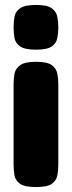

<svg xmlns="http://www.w3.org/2000/svg" viewBox="-20 -748 291 777"><path d="M125 9Q80 9 61 -4.5Q42 -18 38.5 -39Q35 -60 35 -82V-408Q35 -430 39 -450.5Q43 -471 62 -484.5Q81 -498 126 -498Q171 -498 189.5 -484.5Q208 -471 212 -450Q216 -429 216 -406V-81Q216 -59 212 -38Q208 -17 189.5 -4Q171 9 125 9ZM125 -547Q80 -547 61 -560.5Q42 -574 38.5 -595Q35 -616 35 -638Q35 -661 39 -681.5Q43 -702 62 -715Q81 -728 126 -728Q171 -728 189.5 -714.5Q208 -701 212 -680Q216 -659 216 -637Q216 -615 212 -594Q208 -573 189.5 -560Q171 -547 125 -547Z"/></svg>

Font: Fredoka SemiCondensed
Style: Bold
Weight: 700
Width: 4
Designer: Ben Nathan
Foundry: Milena B. Brandão, Ben Nathan
Version: Version 2.001